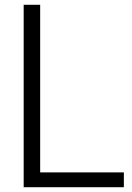

<svg xmlns="http://www.w3.org/2000/svg" viewBox="-20 -783 553 803"><path d="M498 0H79V-763H148V-62H498Z"/></svg>

Font: Open Sauce Sans Light
Style: Regular
Weight: 300
Designer: Alfredo Marco Pradil
Foundry: Creative Sauce Fz LLC
Version: Version 1.477